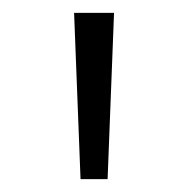

<svg xmlns="http://www.w3.org/2000/svg" viewBox="-20 -749 292 298"><path d="M105 -471 95 -729H157L147 -471Z"/></svg>

Font: Noto Sans Gurmukhi ExtraCondensed Light
Style: Regular
Weight: 300
Width: 2
Designer: Jelle Bosma - Monotype Design Team
Foundry: Monotype Imaging Inc.
Version: Version 2.004; ttfautohint (v1.8.4.7-5d5b)